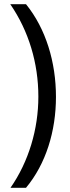

<svg xmlns="http://www.w3.org/2000/svg" viewBox="-20 -738 334 916"><path d="M247 -276C247 -441 199 -601 104 -718H29C117 -590 163 -437 163 -277C163 -122 117 33 30 158H104C199 44 247 -112 247 -276Z"/></svg>

Font: Noto Sans Arabic UI Cn
Style: Regular
Weight: 400
Width: 3
Designer: Monotype Design Team, Nadine Chahine and Nizar Qandah
Foundry: Monotype Imaging Inc.
Version: Version 2.010